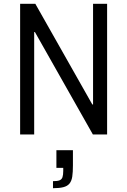

<svg xmlns="http://www.w3.org/2000/svg" viewBox="-20 -708 670 1011"><path d="M86 0V-688H166L466 -158H470V-688H544V0H469L164 -539H160V0ZM259 283V246Q282 246 293.5 241.5Q305 237 309 225Q313 213 313 192V176H277V83H364V163Q364 199 360.5 222Q357 245 346 258.5Q335 272 314 277.5Q293 283 259 283Z"/></svg>

Font: Saira SemiCondensed
Style: Regular
Weight: 400
Width: 4
Designer: Hector Gatti with collaboration of the Omnibus-Type team
Foundry: Omnibus-Type
Version: Version 1.101